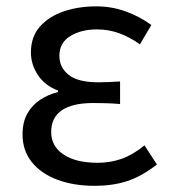

<svg xmlns="http://www.w3.org/2000/svg" viewBox="-20 -577 541 610"><path d="M280.9 13.4Q214 13.4 162 -6.1Q110 -25.6 80.8 -62.4Q51.6 -99.1 51.6 -149.6Q51.6 -188.8 66.7 -215.9Q81.9 -243 107.6 -260Q133.3 -277 164.2 -284.4V-289.4Q122.5 -305.2 100.4 -338.7Q78.2 -372.2 78.2 -410.5Q78.2 -460.1 106.8 -492.5Q135.4 -524.8 182.5 -540.8Q229.5 -556.8 285.4 -556.8Q334.6 -556.8 378.9 -540.9Q423.3 -524.9 460.8 -497.6L424.5 -436Q392.8 -458.9 359.2 -471.2Q325.6 -483.6 288.1 -483.6Q237.9 -483.6 203.3 -462.4Q168.7 -441.2 168.7 -399.5Q168.7 -362.5 198.4 -339Q228 -315.5 293.3 -315.5Q309.5 -315.5 325.7 -316.3Q341.9 -317.2 361.5 -318.2V-246.5Q337.7 -248.5 317.4 -249.1Q297.1 -249.7 276.5 -249.7Q209.9 -249.7 176.3 -226.5Q142.6 -203.3 142.6 -157.8Q142.6 -112.1 182 -86Q221.4 -59.8 290.4 -59.8Q329.7 -59.8 365.5 -72.1Q401.3 -84.5 439 -115.2L478.5 -54.4Q429.6 -16.3 383.6 -1.4Q337.6 13.4 280.9 13.4Z"/></svg>

Font: Noto Sans TC
Style: Regular
Weight: 100
Designer: Ryoko NISHIZUKA 西塚涼子 (kana, bopomofo & ideographs); Paul D. Hunt (Latin, Greek & Cyrillic); Sandoll Communications 산돌커뮤니
Foundry: Adobe
Version: Version 2.004;hotconv 1.0.118;makeotfexe 2.5.65603